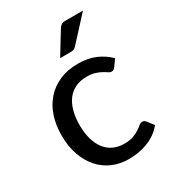

<svg xmlns="http://www.w3.org/2000/svg" viewBox="-179 -824 835 928"><g transform="rotate(-30 239.0 -359.5)"><path d="M424.5 -413Q420 -407.5 415.8 -404.2Q411.5 -401 403.5 -401Q395.5 -401 386.8 -407.2Q378 -413.5 364.8 -420.8Q351.5 -428 332.8 -434.2Q314 -440.5 286.5 -440.5Q250.5 -440.5 223 -427.5Q195.5 -414.5 177.2 -390.5Q159 -366.5 149.5 -332Q140 -297.5 140 -254.5Q140 -210 150 -175.2Q160 -140.5 178.5 -116.8Q197 -93 223.5 -80.8Q250 -68.5 282.5 -68.5Q314 -68.5 334.5 -76.2Q355 -84 368.5 -93Q382 -102 391 -109.8Q400 -117.5 409.5 -117.5Q421.5 -117.5 428 -108.5L456 -72.5Q438.5 -51 416.8 -36Q395 -21 370.5 -11.5Q346 -2 319.2 2.5Q292.5 7 265 7Q217.5 7 176.2 -10.5Q135 -28 104.8 -61.5Q74.5 -95 57 -143.8Q39.5 -192.5 39.5 -254.5Q39.5 -311 55.2 -359Q71 -407 101.8 -441.8Q132.5 -476.5 177.5 -496.2Q222.5 -516 280.5 -516Q335 -516 376.5 -498.5Q418 -481 450.5 -449ZM431 -726 312.5 -597Q305 -588.5 298 -585.2Q291 -582 279.5 -582H220.5L294.5 -703Q301.5 -714.5 309.8 -720.2Q318 -726 335.5 -726Z"/></g></svg>

Font: Lato 2
Style: Regular
Weight: 500
Designer: Lukasz Dziedzic with Adam Twardoch and Botio Nikoltchev
Foundry: tyPoland Lukasz Dziedzic
Version: Version 2.015; 2015-08-06; http://www.latofonts.com/